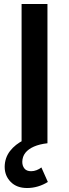

<svg xmlns="http://www.w3.org/2000/svg" viewBox="-20 -720 346 965"><path d="M88.5 0V-700H218.5V0ZM116 225Q64 225 33.8 194.2Q3.5 163.5 3.5 118.5Q4 73.5 30.2 39.2Q56.5 5 101.8 -17.2Q147 -39.5 204 -46L218.5 0Q178.5 4.5 150.5 16.8Q122.5 29 107.5 48Q92.5 67 92 93.5Q92 113.5 102.8 127Q113.5 140.5 136.5 140.5Q150.5 140.5 164 135.2Q177.5 130 188 121.5L220.5 194.5Q197.5 209 170.8 217Q144 225 116 225Z"/></svg>

Font: Geologica Roman Medium
Style: Regular
Weight: 500
Designer: Sindre Bremnes, Frode Helland
Foundry: Monokrom Skriftforlag AS
Version: Version 1.010;gftools[0.9.28]